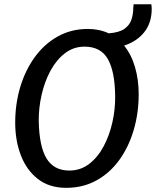

<svg xmlns="http://www.w3.org/2000/svg" viewBox="-20 -894 748 922"><path d="M298 8Q216.5 8 162 -34.5Q107.5 -77 80.2 -148Q53 -219 53 -305Q53 -395 77.2 -476Q101.5 -557 147.2 -620Q193 -683 257.5 -719Q322 -755 402 -755Q457 -755 502 -734Q551.5 -737.5 577 -755.2Q602.5 -773 611.2 -799.8Q620 -826.5 620 -856.5Q620 -862 621 -866.2Q622 -870.5 621 -873.5H706.5Q707.5 -867.5 708 -862.2Q708.5 -857 708.5 -851.5Q708.5 -784.5 673 -739.8Q637.5 -695 576 -675Q611 -632 628.5 -571.2Q646 -510.5 646 -442Q646 -351.5 622.2 -270.2Q598.5 -189 553.2 -126.2Q508 -63.5 443.5 -27.8Q379 8 298 8ZM313 -75Q366.5 -75 408 -106.8Q449.5 -138.5 477.5 -191Q505.5 -243.5 519.8 -307Q534 -370.5 533 -434Q531.5 -552 497.5 -611Q463.5 -670 386 -670Q333 -670 291.8 -638.2Q250.5 -606.5 222.2 -554Q194 -501.5 179.8 -438.5Q165.5 -375.5 166 -313Q168.5 -189.5 204 -132.2Q239.5 -75 313 -75Z"/></svg>

Font: Merriweather Sans Italic
Style: Regular
Weight: 400
Italic angle: -7.5°
Designer: Eben Sorkin
Foundry: Eben Sorkin
Version: Version 1.008; ttfautohint (v1.7.19-72a1) -l 8 -r 50 -G 200 